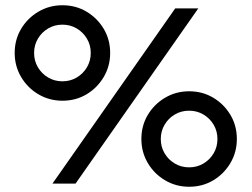

<svg xmlns="http://www.w3.org/2000/svg" viewBox="-20 -700 959 732"><path d="M180 0 648 -668H736L268 0ZM218 -316Q168 -316 126.5 -340.5Q85 -365 60.5 -406.5Q36 -448 36 -498Q36 -549 60.5 -590Q85 -631 126.5 -655.5Q168 -680 218 -680Q269 -680 310 -655.5Q351 -631 375.5 -590Q400 -549 400 -498Q400 -448 375.5 -406.5Q351 -365 310 -340.5Q269 -316 218 -316ZM218 -390Q248 -390 272.5 -404.5Q297 -419 311.5 -443.5Q326 -468 326 -498Q326 -528 311.5 -552.5Q297 -577 272.5 -591.5Q248 -606 218 -606Q188 -606 163.5 -591.5Q139 -577 124.5 -552.5Q110 -528 110 -498Q110 -468 124.5 -443.5Q139 -419 163.5 -404.5Q188 -390 218 -390ZM701 12Q651 12 609.5 -12.5Q568 -37 543.5 -78.5Q519 -120 519 -170Q519 -221 543.5 -262Q568 -303 609.5 -327.5Q651 -352 701 -352Q752 -352 793 -327.5Q834 -303 858.5 -262Q883 -221 883 -170Q883 -120 858.5 -78.5Q834 -37 793 -12.5Q752 12 701 12ZM701 -62Q731 -62 755.5 -76.5Q780 -91 794.5 -115.5Q809 -140 809 -170Q809 -200 794.5 -224.5Q780 -249 755.5 -263.5Q731 -278 701 -278Q671 -278 646.5 -263.5Q622 -249 607.5 -224.5Q593 -200 593 -170Q593 -140 607.5 -115.5Q622 -91 646.5 -76.5Q671 -62 701 -62Z"/></svg>

Font: Atkinson Hyperlegible Next
Style: Regular
Weight: 400
Designer: Elliott Scott, Megan Eiswerth, Linus Boman, Theodore Petrosky, Letters from Sweden
Foundry: Applied Design Works, Letters from Sweden
Version: Version 2.001